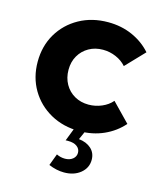

<svg xmlns="http://www.w3.org/2000/svg" viewBox="-107 -578 733 865"><g transform="rotate(15 259.5 -145.0)"><path d="M492.2 -77.6Q456.5 -36.6 404.8 -13.4Q353 9.8 291 9.8Q215.8 9.8 156.5 -23.2Q97.2 -56.2 63.2 -113.8Q29.3 -171.4 29.3 -244.1Q29.3 -317.4 63.2 -374.8Q97.2 -432.1 156.5 -465.1Q215.8 -498 291 -498Q352.5 -498 404.3 -475.1Q456.1 -452.1 491.7 -411.6L409.2 -325.2Q390.1 -347.2 361.1 -359.6Q332 -372.1 300.3 -372.1Q263.7 -372.1 234.9 -355.7Q206.1 -339.4 189.5 -310.8Q172.9 -282.2 172.9 -245.1Q172.9 -207.5 189.5 -178.2Q206.1 -148.9 234.9 -132.6Q263.7 -116.2 300.3 -116.2Q332 -116.2 361.3 -128.7Q390.6 -141.1 409.2 -163.1ZM200.7 191.9 221.2 137.2Q240.2 146.5 260.7 146.5Q282.7 146.5 296.9 135Q311 123.5 311 106Q311 87.9 296.1 76.7Q281.2 65.4 253.9 65.4Q251.5 65.4 248.5 65.4Q245.6 65.4 242.7 65.9L269.5 -3.4H320.8L299.3 44.9Q335.4 48.8 357.2 68.8Q378.9 88.9 378.9 120.6Q378.9 158.2 348.9 182.9Q318.8 207.5 272.5 207.5Q237.3 207.5 200.7 191.9Z"/></g></svg>

Font: Kumbh Sans
Style: Bold
Weight: 700
Version: Version 1.005